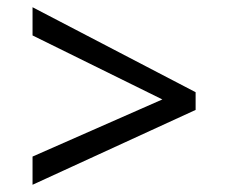

<svg xmlns="http://www.w3.org/2000/svg" viewBox="-20 -588 632 531"><path d="M70 -155 429 -313 70 -490V-568L521 -333V-284L70 -77Z"/></svg>

Font: lgurmukhi05
Style: Book
Weight: 400
Designer: Jelle Bosma - Monotype Design Team
Foundry: Monotype Imaging Inc.
Version: Version 2.003